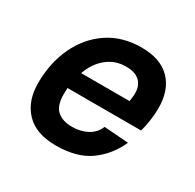

<svg xmlns="http://www.w3.org/2000/svg" viewBox="-127 -686 853 838"><g transform="rotate(30 300.0 -267.0)"><path d="M248 12Q149 12 97.5 -41.5Q46 -95 46 -186Q46 -288 84.5 -369.5Q123 -451 193.5 -498.5Q264 -546 361 -546Q456 -546 506 -495Q556 -444 556 -353Q556 -321 551 -289Q546 -257 539 -231H168Q167 -215 167 -199Q167 -141 194.5 -117.5Q222 -94 269 -94Q312 -94 345.5 -112Q379 -130 393 -165L516 -156Q482 -80 418 -34Q354 12 248 12ZM343 -440Q289 -440 248 -407Q207 -374 187 -317H431Q432 -326 433.5 -335Q435 -344 435 -359Q435 -397 412 -418.5Q389 -440 343 -440Z"/></g></svg>

Font: Geist Mono SemiBold
Style: Italic
Weight: 600
Italic angle: -12°
Monospace: yes
Designer: Basement.studio, Andrés Briganti, Mateo Zaragoza
Foundry: Basement.studio, Vercel, Andrés Briganti, Guido Ferreyra, Mateo Zaragoza
Version: Version 1.500; ttfautohint (v1.8.4.7-5d5b)